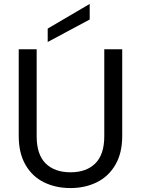

<svg xmlns="http://www.w3.org/2000/svg" viewBox="-20 -947 715 974"><path d="M166 -697V-256Q166 -163 211.5 -118Q257 -73 338 -73Q418 -73 463.5 -118Q509 -163 509 -256V-697H600V-257Q600 -170 565 -110.5Q530 -51 470.5 -22Q411 7 337 7Q263 7 203.5 -22Q144 -51 109.5 -110.5Q75 -170 75 -257V-697ZM435 -848 222 -734V-802L435 -927Z"/></svg>

Font: MSTAGE
Style: Regular
Weight: 400
Designer: Ninad Kale (Devanagari), Jonny Pinhorn (Latin)
Foundry: Indian Type Foundry
Version: 4.004